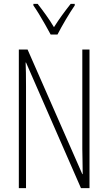

<svg xmlns="http://www.w3.org/2000/svg" viewBox="-20 -969 557 989"><path d="M441 0H397L114 -647H112Q113 -623 113.5 -594Q114 -565 114 -526V0H77V-714H122L404 -72H406Q406 -108 405 -143.5Q404 -179 404 -202V-714H441ZM241 -791Q228 -815 212 -843.5Q196 -872 180 -898Q164 -924 152 -941V-949H174Q193 -925 216 -893Q239 -861 258 -829Q279 -862 298.5 -889Q318 -916 344 -949H365V-941Q343 -909 318.5 -867.5Q294 -826 276 -791Z"/></svg>

Font: Noto Sans Lao Looped ExtraCondensed ExtraLight
Style: Regular
Weight: 200
Width: 2
Designer: Mark Frömberg, Ben Mitchell
Foundry: The Fontpad Ltd
Version: Version 1.002; ttfautohint (v1.8.4.7-5d5b)